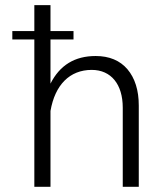

<svg xmlns="http://www.w3.org/2000/svg" viewBox="-20 -717 621 737"><path d="M27.3 -597.7V-565.4H111.8V0H173.8V-291C190.9 -391.1 247.6 -448.7 332 -448.7C406.7 -448.7 451.2 -393.1 451.2 -303.7V0H512.7V-312C512.7 -370.6 498 -417 469.2 -451.2C440.4 -484.9 399.4 -502 347.2 -502C267.1 -502 209.5 -466.8 173.8 -396V-565.4H262.2V-597.7H173.8V-697.3H111.8V-597.7Z"/></svg>

Font: Estedad Light
Style: Regular
Weight: 300
Designer: Amin Abedi
Version: Version 7.3